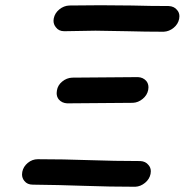

<svg xmlns="http://www.w3.org/2000/svg" viewBox="-20 -714 704 732"><path d="M236 -320Q216 -321 204 -335Q196 -345 196 -359Q196 -364 197 -369Q200 -389 217 -403Q234 -417 255 -418L506 -420Q526 -419 538 -405Q546 -395 546 -381Q546 -376 545 -371Q541 -351 524 -337Q507 -323 487 -322ZM604 -593Q534 -593 464 -595L344 -597L225 -595Q204 -595 193 -610Q184 -621 184 -635Q184 -639 185 -644Q189 -664 206 -678Q223 -692 244 -693L363 -694L483 -693Q553 -691 623 -691Q644 -690 655 -676Q664 -666 664 -652Q664 -647 663 -642Q659 -622 642 -608Q625 -594 604 -593ZM496 -2Q398 -2 300.5 -5.5Q203 -9 105 -10Q84 -10 73 -24Q64 -35 64 -49Q64 -54 65 -59Q69 -79 86 -93Q103 -107 124 -107Q222 -107 319.5 -103.5Q417 -100 515 -100Q535 -99 546 -85Q555 -75 555 -61Q555 -56 554 -51Q550 -31 533 -17Q516 -3 496 -2Z"/></svg>

Font: Bad Comic
Style: Italic
Weight: 400
Italic angle: -11°
Designer: GGBotNet
Foundry: GGBotNet
Version: 0.95